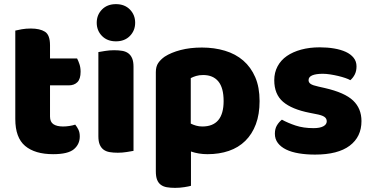

<svg xmlns="http://www.w3.org/2000/svg" viewBox="-20 -731 1799 929"><path d="M222 -167Q222 -141 238.5 -130Q255 -119 285 -119Q300 -119 316 -121.5Q332 -124 344 -128Q353 -117 359.5 -103.5Q366 -90 366 -71Q366 -33 337.5 -9Q309 15 237 15Q149 15 101.5 -25Q54 -65 54 -155V-583Q65 -586 85.5 -589.5Q106 -593 129 -593Q173 -593 197.5 -577.5Q222 -562 222 -512V-448H353Q359 -437 364.5 -420.5Q370 -404 370 -384Q370 -349 354.5 -333.5Q339 -318 313 -318H222Z M448 -621Q448 -659 473.5 -685Q499 -711 541 -711Q583 -711 608.5 -685Q634 -659 634 -621Q634 -583 608.5 -557Q583 -531 541 -531Q499 -531 473.5 -557Q448 -583 448 -621ZM626 -1Q615 1 593.5 4.5Q572 8 550 8Q528 8 510.5 5Q493 2 481 -7Q469 -16 462.5 -31.5Q456 -47 456 -72V-479Q467 -481 488.5 -484.5Q510 -488 532 -488Q554 -488 571.5 -485Q589 -482 601 -473Q613 -464 619.5 -448.5Q626 -433 626 -408Z M957 -501Q1017 -501 1068.5 -485.5Q1120 -470 1157 -438Q1194 -406 1215 -357.5Q1236 -309 1236 -242Q1236 -178 1218 -130Q1200 -82 1167 -49.5Q1134 -17 1087.5 -1Q1041 15 984 15Q941 15 904 2V168Q894 171 872 174.5Q850 178 827 178Q805 178 787.5 175Q770 172 758 163Q746 154 740 138.5Q734 123 734 98V-382Q734 -409 745.5 -426Q757 -443 777 -457Q808 -477 854 -489Q900 -501 957 -501ZM959 -119Q1062 -119 1062 -242Q1062 -306 1036.5 -337Q1011 -368 963 -368Q944 -368 929 -363.5Q914 -359 903 -353V-133Q915 -127 929 -123Q943 -119 959 -119Z M1729 -145Q1729 -69 1672 -26Q1615 17 1504 17Q1462 17 1426 11Q1390 5 1364.5 -7.5Q1339 -20 1324.5 -39Q1310 -58 1310 -84Q1310 -108 1320 -124.5Q1330 -141 1344 -152Q1373 -136 1410.5 -123.5Q1448 -111 1497 -111Q1528 -111 1544.5 -120Q1561 -129 1561 -144Q1561 -158 1549 -166Q1537 -174 1509 -179L1479 -185Q1392 -202 1349.5 -238.5Q1307 -275 1307 -343Q1307 -380 1323 -410Q1339 -440 1368 -460Q1397 -480 1437.5 -491Q1478 -502 1527 -502Q1564 -502 1596.5 -496.5Q1629 -491 1653 -480Q1677 -469 1691 -451.5Q1705 -434 1705 -410Q1705 -387 1696.5 -370.5Q1688 -354 1675 -343Q1667 -348 1651 -353.5Q1635 -359 1616 -363.5Q1597 -368 1577.5 -371Q1558 -374 1542 -374Q1509 -374 1491 -366.5Q1473 -359 1473 -343Q1473 -332 1483 -325Q1493 -318 1521 -312L1552 -305Q1648 -283 1688.5 -244.5Q1729 -206 1729 -145Z"/></svg>

Font: Baloo Cyrillic
Style: Regular
Weight: 400
Designer: Ek Type, Denis Ignatov
Foundry: Ek Type
Version: Version 1.50 July 26, 2019